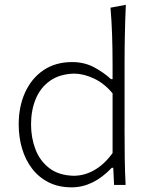

<svg xmlns="http://www.w3.org/2000/svg" viewBox="-20 -782 629 812"><path d="M292.5 -38.6Q229 -40 189 -70.6Q148.9 -101.1 130.1 -150.1Q111.3 -199.2 111.3 -255.9Q111.3 -315.4 131.1 -363.5Q150.9 -411.6 191.7 -440.4Q232.4 -469.2 294.4 -470.7Q334.5 -470.2 377.9 -449.7Q421.4 -429.2 456.1 -387.2V-134.8Q422.4 -87.9 380.6 -63.5Q338.9 -39.1 292.5 -38.6ZM283.2 10.3Q374 10.3 452.6 -72.3H459L462.4 0H511.2Q508.3 -57.1 507.6 -110.1Q506.8 -163.1 506.8 -226.1V-507.8Q506.8 -574.2 508.1 -636.5Q509.3 -698.7 512.2 -761.7L447.3 -749.5Q452.1 -693.4 454.1 -633.3Q456.1 -573.2 456.1 -507.8V-447.3H449.2Q420.9 -474.1 379.2 -496.8Q337.4 -519.5 285.2 -519.5Q214.4 -519.5 163.8 -485.1Q113.3 -450.7 86.2 -391.1Q59.1 -331.5 59.1 -255.9Q59.1 -202.1 73.2 -154.1Q87.4 -106 115.5 -69.1Q143.6 -32.2 185.5 -11Q227.5 10.3 283.2 10.3Z"/></svg>

Font: Pinar FD VF
Style: Regular
Weight: 300
Designer: Amin Abedi
Version: Version 2.000